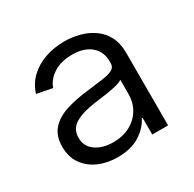

<svg xmlns="http://www.w3.org/2000/svg" viewBox="-104 -846 645 640"><g transform="rotate(-30 218.5 -526.0)"><path d="M177.7 -314Q138.2 -314 105.7 -328.1Q73.2 -342.3 53.7 -369.6Q34.2 -397 34.2 -436.5Q34.2 -478 55.9 -502.4Q77.6 -526.9 115.2 -539.1Q152.8 -551.3 201.2 -556.6Q238.3 -561 262.9 -564.5Q287.6 -567.9 300.5 -575Q313.5 -582 313.5 -597.2V-605Q313.5 -642.1 287.6 -664.3Q261.7 -686.5 215.8 -686.5Q171.9 -686.5 143.6 -667.7Q115.2 -648.9 106 -621.6L46.4 -633.3Q57.6 -668 82.5 -691.2Q107.4 -714.4 141.8 -726.1Q176.3 -737.8 214.8 -737.8Q245.1 -737.8 273.4 -730.2Q301.8 -722.7 325 -706.5Q348.1 -690.4 361.8 -664.6Q375.5 -638.7 375.5 -602.1V-322.3H314.5V-386.7H311.5Q296.9 -356.9 263.4 -335.4Q230 -314 177.7 -314ZM189.5 -364.7Q227.5 -364.7 255.4 -379.9Q283.2 -395 298.3 -420.9Q313.5 -446.8 313.5 -478.5V-533.7Q306.2 -527.8 287.8 -523.2Q269.5 -518.6 247.1 -515.4Q224.6 -512.2 205.1 -509.8Q152.8 -502.9 124.5 -486.1Q96.2 -469.2 96.2 -435.5Q96.2 -401.9 122.8 -383.3Q149.4 -364.7 189.5 -364.7Z"/></g></svg>

Font: Inter 18pt Light
Style: Regular
Weight: 300
Designer: Rasmus Andersson
Foundry: rsms
Version: Version 4.001;git-66647c0bb